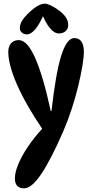

<svg xmlns="http://www.w3.org/2000/svg" viewBox="-20 -825 501 1044"><path d="M111 199Q61 199 61 145Q61 113 79 69Q97 25 131 -26Q165 -77 213 -129L212 -121Q119 -258 72 -366Q25 -474 25 -543Q25 -573 40.5 -590Q56 -607 82 -607Q128 -607 171 -510.5Q214 -414 256 -221H260Q283 -427 313 -522.5Q343 -618 384 -618Q410 -618 423 -598.5Q436 -579 436 -544Q436 -515 428 -466.5Q420 -418 405.5 -358Q391 -298 370.5 -234.5Q350 -171 324 -111Q257 43 204.5 121Q152 199 111 199ZM224 -805Q237 -805 260 -793.5Q283 -782 305 -765Q328 -747 339.5 -728.5Q351 -710 351 -690Q351 -668 336.5 -655.5Q322 -643 301 -643Q275 -643 251 -672.5Q227 -702 207 -753L222 -756Q196 -694 172 -666Q148 -638 126 -638Q110 -638 99 -647.5Q88 -657 88 -673Q88 -693 100.5 -713Q113 -733 136 -755Q160 -778 182.5 -791.5Q205 -805 224 -805Z"/></svg>

Font: DynaPuff Condensed
Style: Regular
Weight: 400
Width: 3
Designer: Toshi Omagari, Jennifer Daniel
Foundry: Google Fonts
Version: Version 2.000